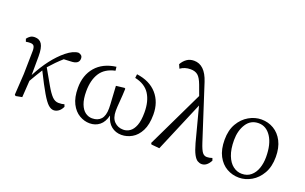

<svg xmlns="http://www.w3.org/2000/svg" viewBox="-92 -1229 2648 1666"><g transform="rotate(20 1232.5 -396.5)"><path d="M538 -67 546 -46Q531 -15 510 -0.5Q489 14 467 14Q442 14 416.5 -8.5Q391 -31 353.5 -94.5Q316 -158 257 -277Q222 -222 183 -154Q178 -75 173 0L115 11L105 2L117 -193L121 -408Q121 -438 112 -452Q103 -466 77 -466Q58 -466 38 -462L29 -487Q41 -504 57.5 -515Q74 -526 99 -526Q143 -526 164 -492.5Q185 -459 185 -382Q185 -360 184 -208Q275 -383 391 -478Q454 -528 501 -529Q517 -526 527.5 -516.5Q538 -507 538 -488Q538 -436 462 -435L399 -432Q340 -380 284 -316Q333 -230 365.5 -173Q398 -116 425 -88Q452 -60 485 -60Q518 -60 538 -67Z M1037 -492 1041 -527Q1162 -511 1228 -436Q1294 -361 1294 -246Q1294 -154 1264.5 -96.5Q1235 -39 1188.5 -12.5Q1142 14 1092 14Q1038 14 998.5 -17.5Q959 -49 943 -111Q928 -47 889.5 -16.5Q851 14 798 14Q749 14 703 -13Q657 -40 628 -96.5Q599 -153 599 -242Q599 -359 664.5 -435Q730 -511 851 -527L855 -492Q761 -472 719 -406.5Q677 -341 677 -238Q677 -167 694.5 -121.5Q712 -76 741 -55Q770 -34 804 -34Q857 -34 885.5 -66Q914 -98 914 -165Q914 -198 910 -250Q906 -302 903 -370L980 -379L988 -374Q986 -314 981 -256.5Q976 -199 976 -167Q976 -100 1009 -67Q1042 -34 1092 -34Q1124 -34 1152 -53Q1180 -72 1197.5 -116.5Q1215 -161 1215 -237Q1215 -341 1173 -406.5Q1131 -472 1037 -492Z M1904 -68 1912 -46Q1880 14 1833 14Q1814 14 1795 3Q1776 -8 1758 -41.5Q1740 -75 1722 -140L1639 -456L1442 10L1367 3L1360 -9L1612 -534L1578 -627Q1556 -686 1530.5 -706.5Q1505 -727 1464 -727Q1410 -727 1370 -698L1354 -734Q1373 -768 1401 -787.5Q1429 -807 1467 -807Q1568 -807 1614 -666L1777 -162Q1797 -101 1813.5 -80Q1830 -59 1855 -59Q1878 -59 1904 -68Z M2177 14Q2116 14 2064 -15.5Q2012 -45 1980.5 -104.5Q1949 -164 1949 -254Q1949 -342 1984.5 -403Q2020 -464 2076 -496Q2132 -528 2191 -528Q2254 -528 2305.5 -497.5Q2357 -467 2387.5 -408Q2418 -349 2418 -264Q2418 -174 2382.5 -112Q2347 -50 2291.5 -18Q2236 14 2177 14ZM2189 -26Q2239 -26 2272.5 -54.5Q2306 -83 2322.5 -130Q2339 -177 2339 -234Q2339 -353 2294.5 -421Q2250 -489 2179 -489Q2106 -489 2066.5 -427.5Q2027 -366 2027 -278Q2027 -195 2049 -138.5Q2071 -82 2108 -54Q2145 -26 2189 -26Z"/></g></svg>

Font: Han-Nom Khai
Style: Regular
Weight: 400
Version: Version 1.200;June 22, 2023;FontCreator 14.0.0.2814 64-bit